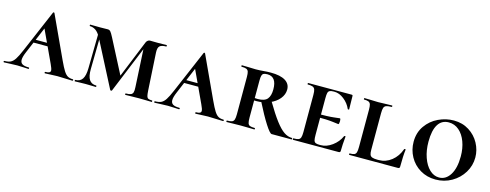

<svg xmlns="http://www.w3.org/2000/svg" viewBox="-34 -1002 3901 1528"><g transform="rotate(15 1916.0 -237.5)"><path d="M180 -239H363L370 -213H165ZM557 0Q536 0 494 -2Q450 -4 432 -4Q415 -4 379 -2Q345 0 331 0Q327 0 327 -6Q327 -12 331 -12Q354 -12 363.5 -17.5Q373 -23 373 -34Q373 -48 356 -84L229 -357L273 -434L142 -123Q124 -81 124 -57Q124 -33 141 -22.5Q158 -12 194 -12Q199 -12 199 -6Q199 0 194 0Q180 0 154 -2Q126 -4 102 -4Q77 -4 43 -2Q13 0 -6 0Q-11 0 -11 -6Q-11 -12 -6 -12Q25 -12 44 -21Q63 -30 79.5 -55Q96 -80 118 -132L268 -483Q270 -487 274 -487Q278 -487 280 -483L440 -137Q465 -83 481.5 -57Q498 -31 515 -21.5Q532 -12 557 -12Q562 -12 562 -6Q562 0 557 0Z M660 -446 680 -443 675 -127Q674 -68 692.5 -40Q711 -12 750 -12Q753 -12 753 -6Q753 0 750 0Q726 0 713 -1L665 -2L616 -1Q603 0 577 0Q575 0 575 -6Q575 -12 577 -12Q617 -12 635.5 -40Q654 -68 655 -127ZM1211 0Q1184 0 1168 -1L1108 -2L1040 -1Q1023 0 993 0Q991 0 991 -6Q991 -12 993 -12Q1021 -12 1034.5 -17.5Q1048 -23 1052.5 -37Q1057 -51 1055 -81L1037 -414L1066 -456L882 -7Q880 -3 875 -3Q869 -3 867 -7L672 -385Q650 -426 627 -441Q604 -456 579 -456Q577 -456 577 -462Q577 -468 579 -468L662 -467L724 -468Q737 -468 746 -458.5Q755 -449 772 -416L920 -130L874 -35L1040 -443Q1044 -454 1053 -461Q1062 -468 1071 -468L1133 -467L1209 -468Q1211 -468 1211 -462Q1211 -456 1209 -456Q1171 -456 1155.5 -442.5Q1140 -429 1142 -389L1160 -81Q1162 -50 1165.5 -36Q1169 -22 1179 -17Q1189 -12 1211 -12Q1213 -12 1213 -6Q1213 0 1211 0Z M1421 -239H1604L1611 -213H1406ZM1798 0Q1777 0 1735 -2Q1691 -4 1673 -4Q1656 -4 1620 -2Q1586 0 1572 0Q1568 0 1568 -6Q1568 -12 1572 -12Q1595 -12 1604.5 -17.5Q1614 -23 1614 -34Q1614 -48 1597 -84L1470 -357L1514 -434L1383 -123Q1365 -81 1365 -57Q1365 -33 1382 -22.5Q1399 -12 1435 -12Q1440 -12 1440 -6Q1440 0 1435 0Q1421 0 1395 -2Q1367 -4 1343 -4Q1318 -4 1284 -2Q1254 0 1235 0Q1230 0 1230 -6Q1230 -12 1235 -12Q1266 -12 1285 -21Q1304 -30 1320.5 -55Q1337 -80 1359 -132L1509 -483Q1511 -487 1515 -487Q1519 -487 1521 -483L1681 -137Q1706 -83 1722.5 -57Q1739 -31 1756 -21.5Q1773 -12 1798 -12Q1803 -12 1803 -6Q1803 0 1798 0Z M2057 0Q2027 0 2010 -1L1942 -2L1877 -1Q1859 0 1827 0Q1825 0 1825 -6Q1825 -12 1827 -12Q1855 -12 1868 -17Q1881 -22 1886 -36.5Q1891 -51 1891 -81V-387Q1891 -417 1886.5 -431Q1882 -445 1869 -450.5Q1856 -456 1829 -456Q1826 -456 1826 -462Q1826 -468 1829 -468L1878 -467Q1918 -465 1942 -465Q1961 -465 1977 -466Q1993 -467 2005 -468Q2038 -471 2067 -471Q2145 -471 2186 -446Q2227 -421 2227 -374Q2227 -333 2198.5 -298Q2170 -263 2120.5 -242.5Q2071 -222 2012 -222Q1980 -222 1957 -226L1956 -248Q1981 -241 2019 -241Q2076 -241 2098 -267.5Q2120 -294 2120 -347Q2120 -451 2044 -451Q2023 -451 2013 -446Q2003 -441 1999 -427.5Q1995 -414 1995 -385V-81Q1995 -50 1999.5 -36Q2004 -22 2016.5 -17Q2029 -12 2057 -12Q2059 -12 2059 -6Q2059 0 2057 0ZM2363 0H2199Q2184 0 2144 -62.5Q2104 -125 2050 -232L2130 -253Q2185 -160 2224.5 -108Q2264 -56 2296.5 -34Q2329 -12 2363 -12Q2366 -12 2366 -6Q2366 0 2363 0Z M2374 -12Q2403 -12 2416 -17Q2429 -22 2434 -36.5Q2439 -51 2439 -81V-387Q2439 -417 2434 -431Q2429 -445 2415.5 -450.5Q2402 -456 2374 -456Q2372 -456 2372 -462Q2372 -468 2374 -468H2732Q2742 -468 2742 -460L2743 -398Q2744 -379 2744 -350Q2744 -347 2738.5 -347Q2733 -347 2732 -350Q2713 -394 2674 -424.5Q2635 -455 2595 -455H2588Q2566 -455 2555.5 -449.5Q2545 -444 2541.5 -430Q2538 -416 2538 -386V-85Q2538 -55 2541.5 -41Q2545 -27 2555.5 -21.5Q2566 -16 2588 -16H2599Q2646 -16 2692 -49.5Q2738 -83 2760 -133Q2762 -136 2767 -136Q2772 -136 2772 -133Q2765 -61 2765 -15Q2765 -7 2762 -3.5Q2759 0 2750 0H2374Q2372 0 2372 -6Q2372 -12 2374 -12ZM2494 -226V-251Q2599 -251 2642.5 -256.5Q2686 -262 2691 -262Q2698 -262 2698 -240Q2698 -230 2696 -222Q2694 -214 2691 -214Q2686 -214 2642.5 -220Q2599 -226 2494 -226Z M3065 -21H3076Q3133 -21 3180 -58Q3227 -95 3249 -158Q3250 -160 3255.5 -159.5Q3261 -159 3261 -157Q3254 -104 3254 -15Q3254 -7 3250.5 -3.5Q3247 0 3238 0H2838Q2836 0 2836 -6Q2836 -12 2838 -12Q2864 -12 2876 -17Q2888 -22 2892.5 -36.5Q2897 -51 2897 -81V-387Q2897 -417 2892.5 -431Q2888 -445 2876 -450.5Q2864 -456 2838 -456Q2836 -456 2836 -462Q2836 -468 2838 -468L2887 -467Q2929 -465 2952 -465Q2978 -465 3020 -467L3066 -468Q3069 -468 3069 -462Q3069 -456 3066 -456Q3036 -456 3021.5 -450.5Q3007 -445 3002 -430.5Q2997 -416 2997 -386V-85Q2997 -58 3002 -45Q3007 -32 3021.5 -26.5Q3036 -21 3065 -21Z M3306 -234Q3306 -310 3345.5 -366Q3385 -422 3446.5 -451Q3508 -480 3573 -480Q3644 -480 3698.5 -445.5Q3753 -411 3783 -355.5Q3813 -300 3813 -239Q3813 -172 3778 -114.5Q3743 -57 3683 -22.5Q3623 12 3551 12Q3480 12 3424 -21.5Q3368 -55 3337 -111.5Q3306 -168 3306 -234ZM3699 -218Q3699 -284 3679 -338Q3659 -392 3622.5 -423.5Q3586 -455 3538 -455Q3480 -455 3450 -407Q3420 -359 3420 -265Q3420 -194 3440.5 -135.5Q3461 -77 3496 -44Q3531 -11 3574 -11Q3630 -11 3664.5 -66Q3699 -121 3699 -218Z"/></g></svg>

Font: Cormorant SC
Style: Bold
Weight: 700
Designer: Christian Thalmann (Catharsis Fonts)
Foundry: Catharsis Fonts
Version: Version 4.000